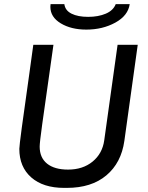

<svg xmlns="http://www.w3.org/2000/svg" viewBox="-20 -904 722 934"><path d="M240 -686 216 -516Q198 -391 185.5 -300.5Q173 -210 173 -191Q173 -137 209 -108Q245 -79 311 -79Q383 -79 430.5 -118Q478 -157 487 -221L552 -686H650L585 -219Q570 -112 497.5 -51Q425 10 305 10H292Q190 10 132 -41Q74 -92 74 -180Q74 -193 86 -283Q98 -373 123 -548L142 -686ZM225 -871Q225 -879 226 -884H293Q297 -853 328 -837.5Q359 -822 409 -822Q458 -822 494.5 -837.5Q531 -853 543 -884H611Q603 -828 541 -794Q479 -760 400 -760Q326 -760 275.5 -790.5Q225 -821 225 -871Z"/></svg>

Font: Chivo
Style: Italic
Weight: 400
Italic angle: -8.05°
Designer: Hector Gatti
Foundry: Omnibus-Type
Version: Version 1.007